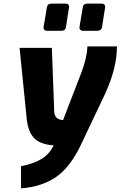

<svg xmlns="http://www.w3.org/2000/svg" viewBox="-20 -802 665 1059"><path d="M96 115Q165 101 208.5 75Q252 49 276 0Q199 -6 166.5 -42Q134 -78 127 -150L88 -538H266L279 -187Q281 -142 328 -140L429 -402Q460 -484 462 -546H625Q625 -425 558 -281L429 -9Q369 119 290.5 173.5Q212 228 96 237ZM220 -650 238 -758Q241 -782 262 -782H343Q361 -782 361 -763L344 -654Q341 -632 319 -632H239Q230 -632 225 -637Q220 -642 220 -650ZM418 -650 436 -758Q439 -782 461 -782H541Q560 -782 560 -763L543 -654Q542 -643 534.5 -637.5Q527 -632 517 -632H437Q429 -632 423.5 -637Q418 -642 418 -650Z"/></svg>

Font: Exo ExtraBold
Style: Italic
Weight: 800
Italic angle: -9°
Designer: Natanael Gama
Foundry: Natanael Gama
Version: Version 1.500; ttfautohint (v1.6)